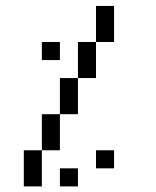

<svg xmlns="http://www.w3.org/2000/svg" viewBox="-20 -708 540 665"><path d="M250 -62.5V-125H187.5V-62.5ZM375 -125V-187.5H312.5V-125ZM187.5 -500V-562.5H125V-500ZM62.5 -187.5Q62.5 -187.5 62.5 -62.5H125Q125 -62.5 125 -187.5ZM125 -187.5H187.5Q187.5 -187.5 187.5 -312.5H125Q125 -312.5 125 -187.5ZM187.5 -312.5H250Q250 -312.5 250 -437.5H187.5Q187.5 -437.5 187.5 -312.5ZM250 -437.5H312.5Q312.5 -437.5 312.5 -562.5H250Q250 -562.5 250 -437.5ZM312.5 -562.5H375Q375 -562.5 375 -687.5H312.5Q312.5 -687.5 312.5 -562.5Z"/></svg>

Font: UnifontExMono
Style: Regular
Weight: 500
Version: Version 15.0.06